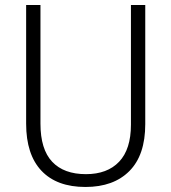

<svg xmlns="http://www.w3.org/2000/svg" viewBox="-20 -734 682 764"><path d="M558 -240Q558 -117 495 -53.5Q432 10 320 10Q206 10 145 -54.5Q84 -119 84 -242V-714H141V-242Q141 -140 187.5 -90.5Q234 -41 322 -41Q407 -41 454 -90.5Q501 -140 501 -238V-714H558Z"/></svg>

Font: Noto Sans Gurmukhi UI SemiCondensed Light
Style: Regular
Weight: 300
Width: 4
Designer: Jelle Bosma - Monotype Design Team
Foundry: Monotype Imaging Inc.
Version: Version 2.004; ttfautohint (v1.8.4.7-5d5b)